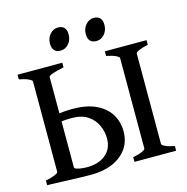

<svg xmlns="http://www.w3.org/2000/svg" viewBox="-116 -915 1006 1032"><g transform="rotate(-15 386.5 -398.5)"><path d="M493.7 -173.8Q493.7 -118.2 464.8 -77.6Q436 -37.1 384.8 -15.1Q333.5 6.8 265.6 6.8Q238.3 6.8 199.7 5.6Q161.1 4.4 120.4 2.9Q79.6 1.5 45.4 0L180.7 -52.7Q195.8 -44.9 214.6 -41.5Q233.4 -38.1 253.9 -38.1Q319.3 -38.1 358.6 -70.6Q397.9 -103 397.9 -161.1Q397.9 -196.8 382.3 -232.4Q366.7 -268.1 332.3 -291.5Q297.9 -314.9 241.7 -314.9Q209.5 -314.9 186 -311.8Q162.6 -308.6 141.1 -304.2L127.4 -344.2Q153.8 -352.1 187.5 -356.7Q221.2 -361.3 258.3 -361.3Q337.4 -361.3 389.6 -336.7Q441.9 -312 467.8 -269.5Q493.7 -227.1 493.7 -173.8ZM22 0V-25.9Q54.7 -32.7 73.7 -41Q92.8 -49.3 92.8 -55.7V-559.1Q92.8 -564.9 75 -573.7Q57.1 -582.5 22 -589.4V-615.2H271V-589.4Q234.9 -582 210.2 -574Q185.5 -565.9 185.5 -559.1V-55.7Q185.5 -49.8 203.6 -41.5Q221.7 -33.2 262.7 -25.9V0ZM507.8 0V-25.9Q541 -32.7 559.3 -41Q577.6 -49.3 577.6 -55.7V-559.1Q577.6 -564.9 560.3 -573.7Q543 -582.5 507.8 -589.4V-615.2H739.7V-589.4Q707 -582.5 688.7 -574.2Q670.4 -565.9 670.4 -559.1V-55.7Q670.4 -49.8 687.5 -41.3Q704.6 -32.7 739.7 -25.9V0ZM343.3 -753.4Q343.3 -723.1 325 -701.7Q306.6 -680.2 280.3 -680.2Q233.4 -680.2 233.4 -731.4Q233.4 -761.7 252.2 -783Q271 -804.2 296.4 -804.2Q343.3 -804.2 343.3 -753.4ZM542.5 -753.4Q542.5 -723.1 524.2 -701.7Q505.9 -680.2 479 -680.2Q432.6 -680.2 432.6 -731.4Q432.6 -761.7 451.4 -783Q470.2 -804.2 495.6 -804.2Q542.5 -804.2 542.5 -753.4Z"/></g></svg>

Font: Gentium Book Plus
Style: Regular
Weight: 400
Designer: Victor Gaultney, Annie Olsen, Iska Routamaa, Becca Hirsbrunner
Foundry: SIL International
Version: Version 6.101